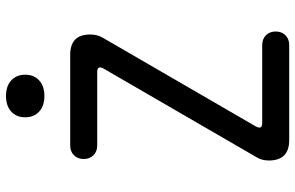

<svg xmlns="http://www.w3.org/2000/svg" viewBox="-192 -792 984 640"><g transform="rotate(-90 300.0 -472.0)"><path d="M153 0Q119 0 102 -17Q85 -34 85 -68Q85 -79 87.5 -89Q90 -99 96 -109L391 -618Q397 -629 394.5 -634.5Q392 -640 379 -640H135Q115 -640 102.5 -652.5Q90 -665 90 -685Q90 -705 102.5 -717.5Q115 -730 135 -730H437Q471 -730 488 -713.5Q505 -697 505 -663Q505 -652 502.5 -641.5Q500 -631 494 -621L199 -112Q193 -101 195.5 -95.5Q198 -90 211 -90H470Q490 -90 502.5 -77.5Q515 -65 515 -45Q515 -25 502.5 -12.5Q490 0 470 0ZM300 -816Q267 -816 248 -833.5Q229 -851 229 -880Q229 -909 248 -926.5Q267 -944 300 -944Q333 -944 352 -926.5Q371 -909 371 -880Q371 -851 352 -833.5Q333 -816 300 -816Z"/></g></svg>

Font: Maple Mono Normal
Style: Regular
Weight: 400
Monospace: yes
Designer: subframe7536
Version: Version 7.000